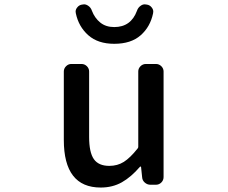

<svg xmlns="http://www.w3.org/2000/svg" viewBox="-20 -841 1040 874"><path d="M438.5 12.7Q270.5 12.7 270.5 -204.1V-515.6Q270.5 -529.3 280.8 -539.6Q291 -549.8 304.7 -549.8H350.6Q365.2 -549.8 375.5 -539.6Q385.7 -529.3 385.7 -515.6V-217.8Q385.7 -147.5 407.2 -116.7Q428.7 -85.9 477.5 -85.9Q514.6 -85.9 543.5 -104Q572.3 -122.1 606.4 -165Q609.4 -168 609.4 -172.9V-515.6Q609.4 -529.3 619.6 -539.6Q629.9 -549.8 644.5 -549.8H689.5Q704.1 -549.8 714.4 -539.6Q724.6 -529.3 724.6 -515.6V-35.2Q724.6 -20.5 714.4 -10.3Q704.1 0 689.5 0H665Q650.4 0 639.2 -9.8Q627.9 -19.5 627 -34.2L622.1 -81.1Q621.1 -83 619.6 -83Q618.2 -83 617.2 -82Q577.1 -35.2 534.7 -11.2Q492.2 12.7 438.5 12.7ZM500 -641.6Q425.8 -641.6 381.8 -680.7Q337.9 -719.7 325.2 -780.3Q324.2 -784.2 324.2 -788.1Q324.2 -797.9 331.1 -806.6Q339.8 -818.4 354.5 -820.3H356.4Q359.4 -821.3 362.3 -821.3Q372.1 -821.3 381.8 -814.5Q393.6 -806.6 398.4 -792Q411.1 -758.8 436.5 -738.3Q461.9 -717.8 500 -717.8Q576.2 -717.8 603.5 -792Q608.4 -806.6 620.1 -814.5Q628.9 -821.3 639.6 -821.3Q642.6 -821.3 645.5 -820.3H647.5Q662.1 -818.4 670.9 -806.6Q677.7 -797.9 677.7 -788.1Q677.7 -784.2 676.8 -780.3Q664.1 -718.8 620.1 -680.2Q576.2 -641.6 500 -641.6Z"/></svg>

Font: Gen Jyuu Gothic L Monospace Medium
Style: Regular
Weight: 500
Designer: [Source Han Sans]
Ryoko NISHIZUKA  (kana & ideographs); Paul D. Hunt (Latin, Greek & Cyrillic); Wenlong ZHANG  (bopomofo
Version: Version 1.002.20150607